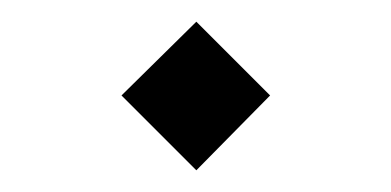

<svg xmlns="http://www.w3.org/2000/svg" viewBox="-20 -792 360 177"><path d="M161 -772 229 -704 161 -635 92 -704Z"/></svg>

Font: Milkman
Style: Regular
Weight: 300
Designer: Giulia Boggio / Martin Desinde
Version: Version 1.000